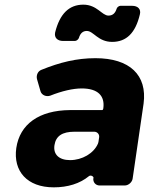

<svg xmlns="http://www.w3.org/2000/svg" viewBox="-20 -797 640 825"><path d="M353 -664C382 -664 401 -617 462 -617C523 -617 562 -655 581 -735C587 -758 572 -772 548 -772H497C491 -772 482 -765 481 -759C475 -740 464 -730 446 -730C418 -730 397 -777 338 -777C277 -777 237 -738 217 -658C212 -635 227 -621 251 -621H302C309 -621 317 -628 319 -634C325 -654 336 -664 353 -664ZM390 -547C309 -547 237 -529 158 -497C142 -491 135 -473 139 -457L154 -405C159 -388 179 -380 196 -386C246 -406 294 -417 331 -417C401 -417 431 -385 424 -332L423 -328C423 -326 421 -324 419 -324H281C147 -323 65 -263 50 -161C36 -62 96 8 211 8C271 8 323 -8 362 -40C369 -46 383 -40 382 -31H381C379 -14 391 0 408 0H516C532 0 548 -14 550 -30L597 -352C613 -474 538 -547 390 -547ZM281 -109C233 -109 208 -134 214 -173C220 -213 248 -231 300 -231H385C398 -231 408 -220 406 -207L403 -187C403 -186 401 -180 401 -180C383 -138 333 -109 281 -109Z"/></svg>

Font: Trueno
Style: RoundBdIt
Weight: 700
Designer: Julieta Ulanovsky, Jasper
Foundry: Julieta Ulanovsky, Cannot Into Space Fonts
Version: Version 3.001